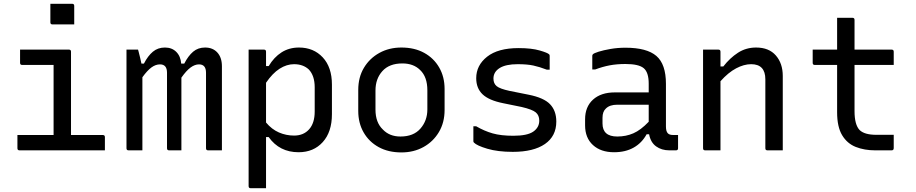

<svg xmlns="http://www.w3.org/2000/svg" viewBox="-20 -794 4840 1014"><path d="M72 -81H263V-451H97Q86 -451 86 -462V-532H344Q355 -532 355 -521V-81H523Q534 -81 534 -70V0H83Q72 0 72 -11ZM246 -774H361Q372 -774 372 -763V-665H257Q246 -665 246 -676Z M732 0H659Q648 0 648 -11V-532H709Q709 -532 712.5 -519.5Q716 -507 720 -489.5Q724 -472 727 -458H740Q761 -499 787.5 -521Q814 -543 851 -543Q888 -543 911 -520Q934 -497 937 -458H953Q974 -499 1000 -521Q1026 -543 1063 -543Q1104 -543 1128 -516.5Q1152 -490 1152 -444V0H1079Q1068 0 1068 -11V-410Q1068 -454 1031 -454Q1009 -454 986.5 -437.5Q964 -421 938 -384V0H873Q862 0 862 -11V-410Q862 -454 825 -454Q802 -454 780 -438Q758 -422 732 -386Z M1293 -532H1374Q1385 -532 1385 -521V-445H1399Q1427 -492 1467 -517.5Q1507 -543 1559 -543Q1636 -543 1684.5 -491Q1733 -439 1733 -347V-191Q1733 -97 1684.5 -43.5Q1636 10 1557 10Q1456 10 1399 -70H1385V200H1304Q1293 200 1293 189ZM1533 -455Q1494 -455 1456.5 -431Q1419 -407 1385 -357V-147Q1415 -111 1453 -94.5Q1491 -78 1533 -78Q1583 -78 1612.5 -111Q1642 -144 1642 -205V-333Q1642 -394 1611 -427Q1581 -455 1533 -455Z M2100 -543Q2169 -543 2220 -515Q2271 -487 2299.5 -437.5Q2328 -388 2328 -324V-213Q2328 -147 2298 -96.5Q2268 -46 2216.5 -17.5Q2165 11 2100 11Q2031 11 1980 -17Q1929 -45 1900.5 -94.5Q1872 -144 1872 -208V-319Q1872 -386 1902 -436Q1932 -486 1983.5 -514.5Q2035 -543 2100 -543ZM2105 -459Q2036 -459 1999.5 -418.5Q1963 -378 1963 -316V-215Q1963 -147 2002 -110Q2037 -73 2095 -73Q2164 -73 2200.5 -115Q2237 -157 2237 -216V-317Q2237 -388 2199 -424Q2164 -459 2105 -459Z M2691 -77Q2765 -77 2796.5 -99Q2828 -121 2828 -157Q2828 -185 2809.5 -200.5Q2791 -216 2735 -229L2637 -249Q2562 -264 2528.5 -296Q2495 -328 2495 -381Q2495 -449 2552.5 -494.5Q2610 -540 2719 -540Q2787 -540 2830 -527.5Q2873 -515 2880 -507Q2883 -505 2883 -499V-426H2868Q2829 -441 2796.5 -448Q2764 -455 2714 -455Q2651 -455 2618.5 -434.5Q2586 -414 2586 -379Q2586 -353 2603 -339Q2620 -325 2671 -314L2771 -294Q2852 -278 2885 -243.5Q2918 -209 2918 -152Q2918 -75 2858 -33.5Q2798 8 2688 8Q2609 8 2553.5 -8.5Q2498 -25 2483 -41Q2480 -44 2480 -48V-127H2495Q2538 -102 2582 -89.5Q2626 -77 2691 -77Z M3497 -351V-126Q3497 -100 3507 -90Q3515 -81 3536 -81H3561V-11Q3561 0 3550 0H3515Q3474 0 3445 -21Q3416 -42 3408 -85H3395Q3370 -39 3326.5 -14.5Q3283 10 3223 10Q3153 10 3111.5 -28Q3070 -66 3070 -132V-164Q3070 -230 3112 -268Q3154 -306 3227 -306H3406V-352Q3406 -412 3379.5 -434Q3353 -456 3283 -456Q3238 -456 3200.5 -449Q3163 -442 3123 -427H3108V-499Q3108 -504 3111 -507Q3116 -513 3141.5 -521Q3167 -529 3204.5 -535.5Q3242 -542 3283 -542Q3396 -542 3446.5 -498.5Q3497 -455 3497 -351ZM3162 -142Q3162 -73 3240 -73Q3286 -73 3325 -90Q3364 -107 3406 -151V-241H3240Q3200 -241 3180 -221Q3162 -205 3162 -172Z M3785 0H3704Q3693 0 3693 -11V-532H3774Q3785 -532 3785 -521V-443H3800Q3835 -488 3877.5 -515.5Q3920 -543 3973 -543Q4041 -543 4077.5 -501Q4114 -459 4114 -393V0H4033Q4022 0 4022 -11V-375Q4022 -455 3947 -455Q3909 -455 3867.5 -433Q3826 -411 3785 -365Z M4700 -82V-12Q4700 0 4689 0H4602Q4545 0 4499.5 -18Q4454 -36 4427.5 -80Q4401 -124 4401 -201V-451H4283Q4272 -451 4272 -462V-532H4401V-700H4482Q4493 -700 4493 -689V-532H4689Q4700 -532 4700 -521V-451H4493V-207Q4493 -135 4520 -107Q4546 -82 4608 -82Z"/></svg>

Font: Recursive Mn Lnr St
Style: Regular
Weight: 400
Monospace: yes
Version: Version 1.079;hotconv 1.0.112;makeotfexe 2.5.65598; ttfautoh